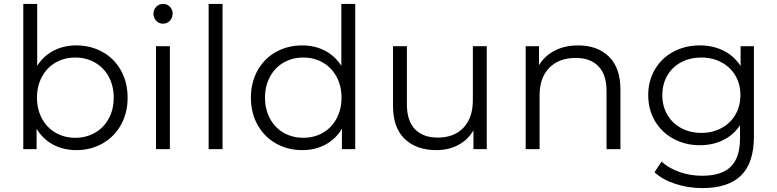

<svg xmlns="http://www.w3.org/2000/svg" viewBox="-20 -762 3972 981"><path d="M632 -263Q632 -185 598 -124Q564 -63 504 -29Q444 5 370 5Q304 5 251.5 -23Q199 -51 167 -104V0H99V-742H170V-426Q203 -477 254.5 -503.5Q306 -530 370 -530Q444 -530 504 -496.5Q564 -463 598 -402Q632 -341 632 -263ZM561 -263Q561 -323 535.5 -370Q510 -417 465 -442.5Q420 -468 365 -468Q309 -468 264.5 -442.5Q220 -417 194.5 -370Q169 -323 169 -263Q169 -203 194.5 -156Q220 -109 264.5 -83.5Q309 -58 365 -58Q420 -58 465 -83.5Q510 -109 535.5 -156Q561 -203 561 -263Z M777 -526H848V0H777ZM764 -692Q764 -712 778 -727Q792 -742 813 -742Q834 -742 848 -727.5Q862 -713 862 -693Q862 -671 848 -656Q834 -641 813 -641Q792 -641 778 -656Q764 -671 764 -692Z M1046 -742H1117V0H1046Z M1795 -742V0H1727V-104Q1695 -51 1642.5 -23Q1590 5 1524 5Q1450 5 1390 -29Q1330 -63 1296 -124Q1262 -185 1262 -263Q1262 -341 1296 -402Q1330 -463 1390 -496.5Q1450 -530 1524 -530Q1588 -530 1639.5 -503.5Q1691 -477 1724 -426V-742ZM1725 -263Q1725 -323 1699.5 -370Q1674 -417 1629.5 -442.5Q1585 -468 1530 -468Q1474 -468 1429.5 -442.5Q1385 -417 1359.5 -370Q1334 -323 1334 -263Q1334 -203 1359.5 -156Q1385 -109 1429.5 -83.5Q1474 -58 1530 -58Q1585 -58 1629.5 -83.5Q1674 -109 1699.5 -156Q1725 -203 1725 -263Z M2467 -526V0H2399V-96Q2371 -48 2322 -21.5Q2273 5 2210 5Q2107 5 2047.5 -52.5Q1988 -110 1988 -221V-526H2059V-228Q2059 -145 2100 -102Q2141 -59 2217 -59Q2300 -59 2348 -109.5Q2396 -160 2396 -250V-526Z M3150 -305V0H3079V-298Q3079 -380 3038 -423Q2997 -466 2921 -466Q2836 -466 2786.5 -415.5Q2737 -365 2737 -276V0H2666V-526H2734V-429Q2763 -477 2814.5 -503.5Q2866 -530 2934 -530Q3033 -530 3091.5 -472.5Q3150 -415 3150 -305Z M3832 -526V-64Q3832 70 3766.5 134.5Q3701 199 3569 199Q3496 199 3430.5 177.5Q3365 156 3324 118L3360 64Q3398 98 3452.5 117Q3507 136 3567 136Q3667 136 3714 89.5Q3761 43 3761 -55V-122Q3728 -72 3674.5 -46Q3621 -20 3556 -20Q3482 -20 3421.5 -52.5Q3361 -85 3326.5 -143.5Q3292 -202 3292 -276Q3292 -350 3326.5 -408Q3361 -466 3421 -498Q3481 -530 3556 -530Q3623 -530 3677 -503Q3731 -476 3764 -425V-526ZM3763 -276Q3763 -332 3737.5 -375.5Q3712 -419 3666.5 -443.5Q3621 -468 3563 -468Q3506 -468 3460.5 -444Q3415 -420 3389.5 -376Q3364 -332 3364 -276Q3364 -220 3389.5 -176Q3415 -132 3460.5 -107.5Q3506 -83 3563 -83Q3620 -83 3666 -107.5Q3712 -132 3737.5 -176Q3763 -220 3763 -276Z"/></svg>

Font: Idrija
Style: Regular
Weight: 400
Designer: Julieta Ulanovsky
Foundry: Julieta Ulanovsky
Version: Version 7.200